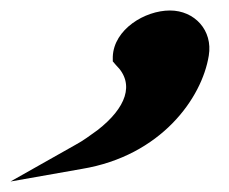

<svg xmlns="http://www.w3.org/2000/svg" viewBox="-160 -142 436 366"><path d="M-140 204 -4 180C147 155 225 45 238 -36C246 -84 211 -122 164 -122C116 -122 57 -86 55 -34V-25L61 -18C98 18 80 64 26 106C12 116 -1 126 -16 134Z"/></svg>

Font: Charger Pro
Style: UltraExtObl
Weight: 900
Designer: Jasper
Foundry: Cannot Into Space Fonts
Version: Version 1.09